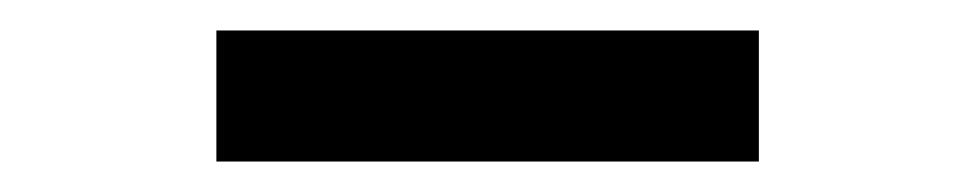

<svg xmlns="http://www.w3.org/2000/svg" viewBox="-20 -363 640 126"><path d="M478 -257H122V-343H478Z"/></svg>

Font: Kode Mono Medium
Style: Regular
Weight: 500
Monospace: yes
Designer: Isa Ozler
Foundry: Kadena LLC
Version: Version 1.206;gftools[0.9.28]